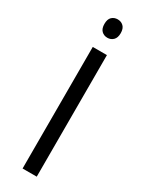

<svg xmlns="http://www.w3.org/2000/svg" viewBox="-219 -871 696 907"><g transform="rotate(30 129.5 -417.5)"><path d="M91.3 0V-663.1H168.5V0ZM84.5 -785.2Q84.5 -811 97.2 -823Q109.9 -835 128.9 -835Q147.5 -835 160.4 -822.8Q173.3 -810.5 173.3 -785.2Q173.3 -759.8 160.4 -747.3Q147.5 -734.9 128.9 -734.9Q109.9 -734.9 97.2 -747.3Q84.5 -759.8 84.5 -785.2Z"/></g></svg>

Font: Bpm'online Open Sans
Style: Regular
Weight: 400
Foundry: Ascender Corporation
Version: Version 1.10